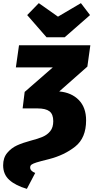

<svg xmlns="http://www.w3.org/2000/svg" viewBox="-36 -984 595 1222"><path d="M260 -747 137 -888 211 -964 333 -878 479 -964 537 -888 376 -747ZM520 -560 341 -402Q419 -395 465.5 -347.5Q512 -300 512 -218Q512 -106 442.5 -51Q373 4 275 29Q218 43 196 50Q174 57 165 63.5Q156 70 156 82Q156 104 188 117L135 218Q63 197 23.5 161.5Q-16 126 -16 68Q-16 20 10 -11Q36 -42 72 -58.5Q108 -75 157 -88Q207 -101 236 -113.5Q265 -126 284 -149.5Q303 -173 303 -213Q303 -257 279 -275.5Q255 -294 203 -294H108L121 -399L300 -555H65L85 -696H539Z"/></svg>

Font: FiraGO Heavy
Style: Italic
Weight: 900
Italic angle: -8°
Designer: bBox Type GmbH
Foundry: bBox Type GmbH
Version: Version 1.001